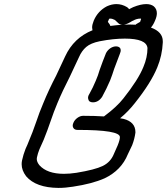

<svg xmlns="http://www.w3.org/2000/svg" viewBox="-20 -920 817 940"><path d="M435 -419Q415 -419 412 -435Q411 -438 411 -441Q411 -447 414 -454L418 -461Q435 -491 449 -525Q460 -550 468 -578Q482 -618 499 -660Q507 -675 520.5 -684Q534 -693 549 -693Q564 -692 569 -683Q571 -678 571 -673Q571 -667 568 -660L567 -657Q553 -622 539 -583Q530 -554 519 -526Q502 -486 480 -446Q462 -419 435 -419ZM293 -69Q321 -69 354 -74Q445 -89 483 -107.5Q521 -126 537 -165L556 -208Q567 -235 567 -249Q567 -284 359 -284Q345 -284 339 -294Q336 -299 336 -305Q336 -311 339 -318Q345 -333 359 -343Q373 -353 387 -353Q445 -353 489 -350Q552 -397 584 -438Q657 -530 682 -592Q702 -639 702 -685Q697 -731 591 -731Q535 -731 468 -718Q424 -709 402 -690Q380 -671 367 -641L322 -545Q286 -475 261 -415Q243 -372 228 -327.5Q213 -283 194 -236L173 -189Q165 -169 161 -150Q160 -146 160 -142Q160 -127 173 -111Q211 -69 293 -69ZM719 -785Q777 -764 777 -718V-712Q774 -648 750 -590Q719 -514 640 -415Q607 -373 568 -341L585 -338Q643 -323 643 -273V-271Q639 -240 627 -209L606 -165Q574 -86 492 -47Q431 -20 337 -6Q300 0 266 0Q156 -1 108 -57Q86 -86 86 -116Q86 -126 88 -135Q94 -163 105 -191L114 -211Q143 -280 157.5 -324Q172 -368 192 -415Q218 -479 255 -550L299 -644Q341 -735 433 -772Q432 -774 432 -777Q431 -781 431 -786Q431 -799 439 -819Q459 -866 503 -889Q527 -900 550 -900Q577 -900 602 -885Q609 -880 612 -875Q621 -880 632 -885Q669 -900 696 -900Q719 -900 733 -889Q748 -876 748 -855Q748 -839 739 -819Q731 -799 719 -785ZM520 -793Q550 -797 579 -799Q568 -799 561 -805Q555 -810 546 -819L543 -822Q530 -829 519 -829Q516 -829 515.5 -828.5Q515 -828 513.5 -826Q512 -824 508 -813Q508 -812 516 -802Q519 -798 520 -793ZM587 -799Q600 -800 613 -800Q629 -800 644 -799L647 -802Q664 -812 666 -813Q670 -824 670.5 -826Q671 -828 670.5 -828.5Q670 -829 668 -829Q649 -829 632 -819L627 -817Q604 -802 587 -799Z"/></svg>

Font: Bubblez Graffiti
Style: Italic
Weight: 400
Italic angle: -22.5°
Designer: GGBotNet
Foundry: GGBotNet
Version: 1.00